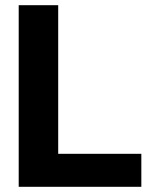

<svg xmlns="http://www.w3.org/2000/svg" viewBox="-20 -719 577 739"><path d="M52 -699H204V-127H524V0H52Z"/></svg>

Font: Prompt SemiBold
Style: Regular
Weight: 600
Designer: Katatrad Team
Foundry: CadsonDemak
Version: Version 1.000